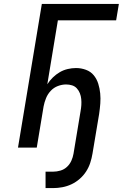

<svg xmlns="http://www.w3.org/2000/svg" viewBox="-20 -755 640 982"><path d="M213 207V123H252Q270 123 289 117.5Q308 112 322.5 98.5Q337 85 345 67Q353 49 356 31L392 -186Q395 -202 396 -217.5Q397 -233 395.5 -248.5Q394 -264 388.5 -278Q383 -292 373 -303Q363 -314 348.5 -318.5Q334 -323 318 -323Q297 -323 276 -315Q255 -307 239.5 -290.5Q224 -274 215.5 -253Q207 -232 203 -211L168 0H72L194 -735H588L574 -651H276L222 -324Q234 -343 250.5 -359Q267 -375 286 -386Q305 -397 326.5 -402Q348 -407 369 -407Q395 -407 419.5 -398Q444 -389 459.5 -370Q475 -351 482.5 -327Q490 -303 492.5 -277.5Q495 -252 493 -225.5Q491 -199 487 -172L453 31Q449 55 441.5 78Q434 101 420.5 122Q407 143 387.5 160Q368 177 345.5 187.5Q323 198 299 202.5Q275 207 252 207Z"/></svg>

Font: Iosevka SS04 Md Ex Obl
Style: Regular
Weight: 500
Width: 7
Italic angle: -9°
Monospace: yes
Designer: Belleve Invis
Foundry: Belleve Invis
Version: Version 19.0.0; ttfautohint (v1.8.4)